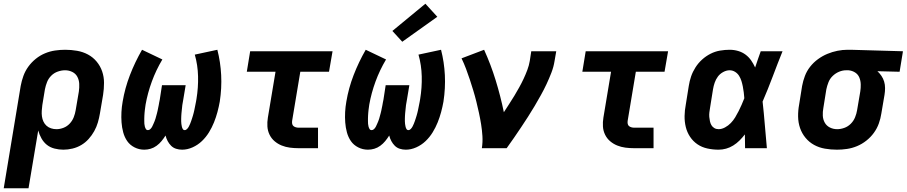

<svg xmlns="http://www.w3.org/2000/svg" viewBox="-33 -795 4864 1030"><path d="M-13 215 78 -334Q83 -361 92.5 -387.5Q102 -414 119 -437.5Q136 -461 159 -479.5Q182 -498 208.5 -509Q235 -520 262.5 -524Q290 -528 317 -528Q349 -528 380.5 -522.5Q412 -517 439 -502.5Q466 -488 485.5 -464.5Q505 -441 515 -412Q525 -383 525 -350.5Q525 -318 520 -286L503 -186Q499 -162 492 -138Q485 -114 472.5 -91.5Q460 -69 442.5 -49.5Q425 -30 403 -17Q381 -4 356 2Q331 8 307 8Q283 8 259.5 2Q236 -4 218.5 -18Q201 -32 189.5 -52.5Q178 -73 172 -95L120 215ZM270 -102Q289 -102 308 -109.5Q327 -117 341 -132Q355 -147 362.5 -166Q370 -185 373 -204L390 -304Q393 -325 392 -345.5Q391 -366 382 -383Q373 -400 355 -409Q337 -418 316 -418Q297 -418 277 -411Q257 -404 242 -389Q227 -374 219.5 -355Q212 -336 208 -316L194 -231Q192 -216 191 -200.5Q190 -185 192 -170.5Q194 -156 200 -143Q206 -130 216.5 -120.5Q227 -111 241 -106.5Q255 -102 270 -102Z M944 8Q927 8 911.5 3Q896 -2 885 -13Q874 -24 866.5 -38Q859 -52 855 -68Q845 -52 833.5 -38Q822 -24 807 -13Q792 -2 775 3Q758 8 741 8Q713 8 688.5 -4.5Q664 -17 649.5 -38Q635 -59 628 -85Q621 -111 619 -138.5Q617 -166 618.5 -194Q620 -222 625 -250Q637 -322 664 -392Q691 -462 729 -528L838 -476Q804 -419 781.5 -357.5Q759 -296 748 -234Q747 -227 746 -219.5Q745 -212 744 -204.5Q743 -197 742.5 -189.5Q742 -182 741.5 -174.5Q741 -167 741 -159.5Q741 -152 741 -145Q741 -138 741.5 -130.5Q742 -123 744 -116Q746 -109 749.5 -103Q753 -97 761 -97Q768 -97 774 -103Q780 -109 783.5 -116Q787 -123 790 -130Q793 -137 796 -144Q799 -151 801 -158Q803 -165 805 -172.5Q807 -180 809 -187Q811 -194 812.5 -201.5Q814 -209 815.5 -216.5Q817 -224 818.5 -231Q820 -238 821 -245.5Q822 -253 824 -260L836 -338H963L950 -260Q949 -253 947.5 -245.5Q946 -238 945 -231Q944 -224 943.5 -216.5Q943 -209 942 -202Q941 -195 940.5 -187.5Q940 -180 939.5 -173Q939 -166 939 -158.5Q939 -151 939 -144Q939 -137 940 -130Q941 -123 942.5 -116Q944 -109 947.5 -103Q951 -97 958 -97Q965 -97 971 -103.5Q977 -110 980.5 -117Q984 -124 987 -131Q990 -138 992.5 -145.5Q995 -153 997.5 -160.5Q1000 -168 1002 -175Q1004 -182 1006 -189.5Q1008 -197 1009.5 -204.5Q1011 -212 1012.5 -219.5Q1014 -227 1015.5 -234.5Q1017 -242 1018.5 -249.5Q1020 -257 1021 -264Q1031 -325 1029.5 -385.5Q1028 -446 1012 -502L1133 -528Q1150 -462 1153.5 -392Q1157 -322 1146 -250Q1141 -222 1133.5 -194Q1126 -166 1115 -138.5Q1104 -111 1088 -85Q1072 -59 1050 -38Q1028 -17 1000 -4.5Q972 8 944 8Z M1569 0Q1545 0 1522 -3Q1499 -6 1478 -14.5Q1457 -23 1440 -37.5Q1423 -52 1413 -72.5Q1403 -93 1401.5 -116.5Q1400 -140 1404 -164L1445 -410H1291L1309 -520H1751L1732 -410H1578L1534 -146Q1533 -138 1534.5 -130.5Q1536 -123 1541.5 -118.5Q1547 -114 1554.5 -112Q1562 -110 1569 -110H1673V0Z M2144 8Q2127 8 2111.5 3Q2096 -2 2085 -13Q2074 -24 2066.5 -38Q2059 -52 2055 -68Q2045 -52 2033.5 -38Q2022 -24 2007 -13Q1992 -2 1975 3Q1958 8 1941 8Q1913 8 1888.5 -4.5Q1864 -17 1849.5 -38Q1835 -59 1828 -85Q1821 -111 1819 -138.5Q1817 -166 1818.5 -194Q1820 -222 1825 -250Q1837 -322 1864 -392Q1891 -462 1929 -528L2038 -476Q2004 -419 1981.5 -357.5Q1959 -296 1948 -234Q1947 -227 1946 -219.5Q1945 -212 1944 -204.5Q1943 -197 1942.5 -189.5Q1942 -182 1941.5 -174.5Q1941 -167 1941 -159.5Q1941 -152 1941 -145Q1941 -138 1941.5 -130.5Q1942 -123 1944 -116Q1946 -109 1949.5 -103Q1953 -97 1961 -97Q1968 -97 1974 -103Q1980 -109 1983.5 -116Q1987 -123 1990 -130Q1993 -137 1996 -144Q1999 -151 2001 -158Q2003 -165 2005 -172.5Q2007 -180 2009 -187Q2011 -194 2012.5 -201.5Q2014 -209 2015.5 -216.5Q2017 -224 2018.5 -231Q2020 -238 2021 -245.5Q2022 -253 2024 -260L2036 -338H2163L2150 -260Q2149 -253 2147.5 -245.5Q2146 -238 2145 -231Q2144 -224 2143.5 -216.5Q2143 -209 2142 -202Q2141 -195 2140.5 -187.5Q2140 -180 2139.5 -173Q2139 -166 2139 -158.5Q2139 -151 2139 -144Q2139 -137 2140 -130Q2141 -123 2142.5 -116Q2144 -109 2147.5 -103Q2151 -97 2158 -97Q2165 -97 2171 -103.5Q2177 -110 2180.5 -117Q2184 -124 2187 -131Q2190 -138 2192.5 -145.5Q2195 -153 2197.5 -160.5Q2200 -168 2202 -175Q2204 -182 2206 -189.5Q2208 -197 2209.5 -204.5Q2211 -212 2212.5 -219.5Q2214 -227 2215.5 -234.5Q2217 -242 2218.5 -249.5Q2220 -257 2221 -264Q2231 -325 2229.5 -385.5Q2228 -446 2212 -502L2333 -528Q2350 -462 2353.5 -392Q2357 -322 2346 -250Q2341 -222 2333.5 -194Q2326 -166 2315 -138.5Q2304 -111 2288 -85Q2272 -59 2250 -38Q2228 -17 2200 -4.5Q2172 8 2144 8ZM2125 -571 2072 -629 2249 -775 2313 -705Z M2552 0Q2557 -33 2555 -65Q2553 -97 2548 -128Q2543 -159 2536.5 -189Q2530 -219 2522.5 -249.5Q2515 -280 2506 -309.5Q2497 -339 2487.5 -368Q2478 -397 2467 -426Q2456 -455 2443 -482L2564 -528Q2600 -449 2626 -364.5Q2652 -280 2670 -193Q2684 -215 2698.5 -237Q2713 -259 2726.5 -281.5Q2740 -304 2752.5 -326.5Q2765 -349 2776 -372.5Q2787 -396 2796 -420Q2805 -444 2809 -468L2817 -520H2951L2942 -468Q2937 -436 2925 -405Q2913 -374 2899 -344Q2885 -314 2868.5 -284.5Q2852 -255 2835 -226Q2818 -197 2799.5 -168.5Q2781 -140 2762.5 -112Q2744 -84 2724.5 -56Q2705 -28 2685 0Z M3369 0Q3345 0 3322 -3Q3299 -6 3278 -14.5Q3257 -23 3240 -37.5Q3223 -52 3213 -72.5Q3203 -93 3201.5 -116.5Q3200 -140 3204 -164L3245 -410H3091L3109 -520H3551L3532 -410H3378L3334 -146Q3333 -138 3334.5 -130.5Q3336 -123 3341.5 -118.5Q3347 -114 3354.5 -112Q3362 -110 3369 -110H3473V0Z M3822 8Q3791 8 3761.5 1.5Q3732 -5 3708.5 -21Q3685 -37 3669 -61Q3653 -85 3646 -113.5Q3639 -142 3639.5 -172.5Q3640 -203 3646 -234L3662 -334Q3666 -360 3674.5 -385Q3683 -410 3698 -433.5Q3713 -457 3733.5 -475.5Q3754 -494 3778.5 -506.5Q3803 -519 3829.5 -523.5Q3856 -528 3881 -528Q3905 -528 3927 -521.5Q3949 -515 3966.5 -502Q3984 -489 3996.5 -471Q4009 -453 4018 -433Q4025 -454 4032.5 -476Q4040 -498 4048 -520H4165Q4138 -453 4112.5 -385Q4087 -317 4058 -250Q4065 -188 4070 -125Q4075 -62 4081 0H3964Q3964 -18 3963.5 -36.5Q3963 -55 3963 -74Q3950 -57 3934.5 -41.5Q3919 -26 3900.5 -14.5Q3882 -3 3862 2.5Q3842 8 3822 8ZM3822 -102Q3839 -102 3856.5 -111.5Q3874 -121 3887.5 -135Q3901 -149 3911 -165.5Q3921 -182 3929.5 -199Q3938 -216 3945.5 -233Q3953 -250 3960 -268Q3959 -283 3957 -299Q3955 -315 3952 -330.5Q3949 -346 3944.5 -360.5Q3940 -375 3932 -388Q3924 -401 3910.5 -409.5Q3897 -418 3881 -418Q3864 -418 3846.5 -408.5Q3829 -399 3818 -384Q3807 -369 3801 -351.5Q3795 -334 3792 -316L3776 -216Q3774 -204 3772.5 -192Q3771 -180 3772 -168Q3773 -156 3775.5 -144.5Q3778 -133 3783.5 -123.5Q3789 -114 3799 -108Q3809 -102 3822 -102Z M4457 8Q4424 8 4392.5 2.5Q4361 -3 4334.5 -17.5Q4308 -32 4288.5 -55.5Q4269 -79 4259 -108Q4249 -137 4248.5 -169.5Q4248 -202 4254 -234L4270 -334Q4275 -361 4285 -387.5Q4295 -414 4313 -437Q4331 -460 4355 -477.5Q4379 -495 4405.5 -506Q4432 -517 4459.5 -522.5Q4487 -528 4514 -528Q4518 -528 4522.5 -528Q4527 -528 4531 -528L4811 -520L4793 -410L4674 -413Q4686 -402 4695.5 -388Q4705 -374 4710 -357.5Q4715 -341 4715 -322.5Q4715 -304 4712 -286L4695 -186Q4691 -159 4681.5 -132.5Q4672 -106 4655 -82.5Q4638 -59 4614.5 -40.5Q4591 -22 4564.5 -11Q4538 0 4510.5 4Q4483 8 4457 8ZM4458 -102Q4477 -102 4496.5 -109Q4516 -116 4531 -131Q4546 -146 4554 -165.5Q4562 -185 4565 -204L4582 -304Q4585 -323 4584.5 -342.5Q4584 -362 4577 -379Q4570 -396 4554.5 -406Q4539 -416 4519 -418H4513Q4511 -418 4509.5 -418Q4508 -418 4506 -418Q4487 -418 4468 -410Q4449 -402 4434 -387.5Q4419 -373 4411.5 -354Q4404 -335 4400 -316L4384 -216Q4380 -195 4381 -174.5Q4382 -154 4391.5 -137Q4401 -120 4419 -111Q4437 -102 4458 -102Z"/></svg>

Font: Iosevka SS04 XBd Ex Obl
Style: Regular
Weight: 800
Width: 7
Italic angle: -9°
Monospace: yes
Designer: Belleve Invis
Foundry: Belleve Invis
Version: Version 19.0.0; ttfautohint (v1.8.4)